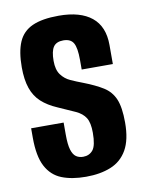

<svg xmlns="http://www.w3.org/2000/svg" viewBox="-72 -645 535 704"><g transform="rotate(-10 195.5 -292.5)"><path d="M192 7Q139 7 101.5 -8Q64 -23 44 -61Q24 -99 24 -168V-203Q55 -203 85 -203Q115 -203 145 -203V-158Q145 -121 151 -101.5Q157 -82 168 -74.5Q179 -67 194 -67Q217 -67 230.5 -83.5Q244 -100 244 -148Q244 -185 232.5 -203.5Q221 -222 196 -233.5Q171 -245 132 -262Q97 -277 74 -298Q51 -319 40 -351Q29 -383 29 -429Q29 -487 44.5 -523Q60 -559 96.5 -575.5Q133 -592 195 -592Q275 -592 317.5 -557.5Q360 -523 360 -454V-383Q331 -383 302.5 -383Q274 -383 244 -383V-419Q244 -464 233.5 -482Q223 -500 196 -500Q170 -500 159 -484Q148 -468 148 -432Q148 -399 161.5 -380.5Q175 -362 196 -352.5Q217 -343 241 -334Q285 -317 313 -299.5Q341 -282 354 -251.5Q367 -221 367 -164Q367 -100 345.5 -62.5Q324 -25 284.5 -9Q245 7 192 7Z"/></g></svg>

Font: Alumni Sans Thin
Style: Bold
Weight: 700
Version: Version 1.018